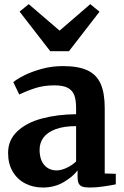

<svg xmlns="http://www.w3.org/2000/svg" viewBox="-20 -870 584 902"><path d="M337.5 -333.5V-362.5Q337.5 -400.5 328.8 -423.2Q320 -446 298 -457.5Q276 -469 235.5 -469Q186.5 -469 147.2 -456.5Q108 -444 70.5 -426L42.5 -484Q58.5 -498 93 -515.5Q127.5 -533 175.2 -546.2Q223 -559.5 275 -559.5Q348 -559.5 390.8 -539.5Q433.5 -519.5 452.8 -476.5Q472 -433.5 472 -362V-55L524 -53.5V-4Q501 1 465.8 6Q430.5 11 403.5 11Q380 11 367.8 7Q355.5 3 350 -7.8Q344.5 -18.5 344.5 -39.5V-69.5Q321.5 -39 278.5 -14Q235.5 11 181 11Q136 11 98.8 -8Q61.5 -27 39.8 -63.8Q18 -100.5 18 -151.5Q18 -212 61 -252.8Q104 -293.5 176 -313Q248 -332.5 337.5 -333.5ZM337.5 -111.5V-277.5Q279.5 -277.5 241 -263Q202.5 -248.5 184.2 -223.8Q166 -199 166 -167Q166 -120.5 187.8 -95Q209.5 -69.5 246.5 -69.5Q267.5 -69.5 293.2 -81.5Q319 -93.5 337.5 -111.5ZM72 -815.5 115 -850.5 260 -726 404 -850.5 447.5 -815 304 -629.5H216Z"/></svg>

Font: Merriweather Text
Style: Bold
Weight: 700
Designer: Eben Sorkin
Foundry: Eben Sorkin
Version: Version 2.100